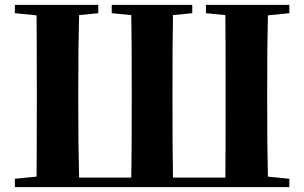

<svg xmlns="http://www.w3.org/2000/svg" viewBox="-20 -767 1247 787"><path d="M1166 -712.9 1078.1 -704.1Q1075.2 -603 1075.2 -395V-351.1Q1075.2 -146 1078.1 -43L1166 -34.2V0H41V-34.2L129.9 -43Q130.9 -146 130.9 -351.1V-395Q130.9 -603 129.9 -704.1L41 -712.9V-747.1H382.8V-712.9L304.2 -705.1Q300.8 -585.9 300.8 -395V-351.1Q300.8 -158.2 304.2 -39.1H518.1Q520 -143.1 520 -357.9V-392.1Q520 -603 518.1 -705.1L438 -712.9V-747.1H768.1V-712.9L689 -705.1Q687 -602.1 687 -393.1V-357.9Q687 -141.1 689 -39.1H903.8Q904.8 -141.1 904.8 -351.1V-395Q904.8 -603 903.8 -705.1L824.2 -712.9V-747.1H1166Z"/></svg>

Font: Noto Serif JP Black
Style: Regular
Weight: 900
Designer: Ryoko NISHIZUKA  (kana & ideographs); Frank Grießhammer (Latin, Greek & Cyrillic); Wenlong ZHANG  (bopomofo); Sandoll Co
Foundry: Adobe Systems Incorporated
Version: Version 1.001;PS 1.001;hotconv 16.6.54;makeotf.lib2.5.65590